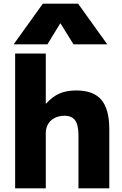

<svg xmlns="http://www.w3.org/2000/svg" viewBox="-20 -1020 661 1040"><path d="M62 0V-730H228V-459H230Q264 -497 302.5 -513.5Q341 -530 393 -530Q486 -530 529 -479.5Q572 -429 572 -320V0H405V-287Q405 -343 387 -368Q369 -393 329 -393Q300 -393 277 -381.5Q254 -370 241.5 -349.5Q229 -329 228 -303V0ZM54 -780 212 -1000H403L561 -780H378L308 -893H306L237 -780Z"/></svg>

Font: M PLUS 2 ExtraBold
Style: Regular
Weight: 800
Version: Version 1.001